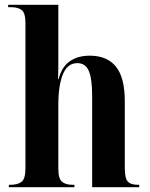

<svg xmlns="http://www.w3.org/2000/svg" viewBox="-20 -780 623 800"><path d="M17 0V-10H23Q55 -10 70.5 -23Q86 -36 86 -79V-685Q86 -725 71 -737.5Q56 -750 27 -750H14V-760H223V-540Q223 -518 223 -497Q223 -476 222 -450H224Q237 -501 270.5 -524.5Q304 -548 354 -548Q426 -548 463 -502.5Q500 -457 500 -358V-81Q500 -38 512 -24Q524 -10 556 -10H560V0H364V-379Q364 -452 350 -484.5Q336 -517 302 -517Q262 -517 242.5 -471.5Q223 -426 223 -342V-77Q223 -36 238 -23Q253 -10 283 -10H290V0Z"/></svg>

Font: Noto Serif Display Condensed
Style: Bold
Weight: 700
Width: 3
Designer: Monotype Design Team
Foundry: Monotype Imaging Inc.
Version: Version 2.009